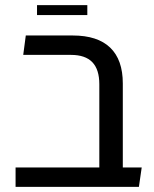

<svg xmlns="http://www.w3.org/2000/svg" viewBox="-20 -732 605 752"><path d="M369 0V-402Q369 -460 341.5 -488.5Q314 -517 258 -517H71L81 -593H265Q362 -593 411.5 -545.5Q461 -498 461 -405V-66Q457 -48 446.5 -32Q436 -16 423 0ZM41 0V-76H535L524 0ZM125 -673V-712H322V-673Z"/></svg>

Font: Noto Sans Hebrew Thin
Style: Regular
Weight: 400
Version: Version 3.001